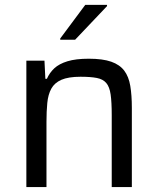

<svg xmlns="http://www.w3.org/2000/svg" viewBox="-20 -755 639 775"><path d="M86.4 0V-510H159.5L163.1 -436.8H169.2Q180 -461.3 199.3 -479.4Q218.7 -497.4 252.4 -507.7Q286.1 -518 338.2 -518Q394.8 -518 429.1 -505.9Q463.4 -493.8 481.6 -469.7Q499.7 -445.7 505.9 -408.2Q512.2 -370.7 512.2 -319.5V0H431V-290.5Q431 -342.7 426.6 -373.5Q422.2 -404.3 409 -419.9Q395.8 -435.4 370.9 -440.3Q345.9 -445.2 305.1 -445.2Q256 -445.2 227.8 -432.9Q199.7 -420.5 186.9 -396.8Q174.1 -373.1 170.9 -339.4Q167.6 -305.7 167.6 -263.5V0ZM223.1 -594.6V-599.6L324.1 -735.3H412V-730.3L283.2 -594.6Z"/></svg>

Font: Saira Thin
Style: Regular
Weight: 100
Designer: Hector Gatti with collaboration of the Omnibus-Type team
Foundry: Omnibus-Type
Version: Version 1.101